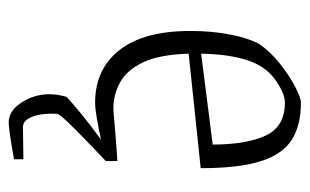

<svg xmlns="http://www.w3.org/2000/svg" viewBox="-152 -340 696 431"><g transform="rotate(90 195.5 -124.0)"><path d="M341 -14Q320 -9 294.5 -3.5Q269 2 246 6Q223 10 210 10Q135 10 92 -44.5Q49 -99 49 -204Q49 -252 57 -293Q65 -334 78 -358Q95 -383 122 -404.5Q149 -426 174 -439Q199 -452 210 -452Q260 -452 292.5 -432Q325 -412 341 -363Q357 -314 357 -227L100 -200Q102 -134 119.5 -97.5Q137 -61 164.5 -46Q192 -31 223 -31Q228 -31 250 -33Q272 -35 298 -37Q324 -39 341 -40ZM154 -391Q126 -369 113.5 -328Q101 -287 100 -228L304 -254Q304 -329 284 -372.5Q264 -416 210 -416Q187 -416 154 -391ZM255 204Q228 204 209.5 175Q191 146 191 113Q191 95 197 74Q213 59 236.5 40Q260 21 284.5 3Q309 -15 327 -29L341 -14Q320 6 295 30Q270 54 252.5 72.5Q235 91 235 96Q233 127 241 149.5Q249 172 265 172L337 171V192Q326 194 308.5 197Q291 200 275.5 202Q260 204 255 204Z"/></g></svg>

Font: Grenze Gotisch ExtraLight
Style: Regular
Weight: 200
Designer: Renata Polastri
Foundry: Omnibus-Type
Version: Version 1.001